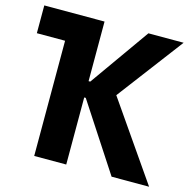

<svg xmlns="http://www.w3.org/2000/svg" viewBox="-103 -804 912 908"><g transform="rotate(15 353.0 -350.0)"><path d="M142.2 0H299V-328.4H306.6L521 0H704.6L442.8 -378L686.2 -700H513.8L307.2 -408.2H299V-700H4V-564H142.2Z"/></g></svg>

Font: Fixel Variable
Style: Regular
Weight: 100
Width: 3
Designer: AlfaBravo + MacPaw
Foundry: Kyrylo Tkachov, Marchela Mozhyna, Serhii Makarenko, Maria Weinstein, Zakhar Kryvoshyya
Version: Version 1.211